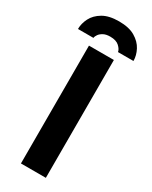

<svg xmlns="http://www.w3.org/2000/svg" viewBox="-246 -918 768 968"><g transform="rotate(30 138.5 -434.0)"><path d="M67 0V-686H212V0ZM-23 -731Q-23 -763 -7 -794.5Q9 -826 44.5 -847Q80 -868 138 -868Q196 -868 231.5 -847Q267 -826 283.5 -794.5Q300 -763 300 -731H210Q208 -746 190.5 -762.5Q173 -779 138 -779Q114 -779 99 -771Q84 -763 76 -752Q68 -741 67 -731Z"/></g></svg>

Font: Archivo VF Beta
Style: Regular
Weight: 400
Designer: Hector Gatti
Foundry: Omnibus-Type
Version: Version 1.002